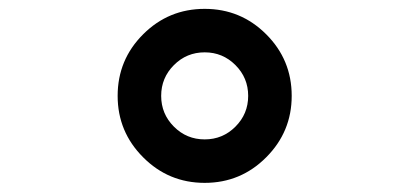

<svg xmlns="http://www.w3.org/2000/svg" viewBox="-20 -557 919 431"><path d="M537.1 -341.8Q537.1 -382.3 508.5 -410.9Q480 -439.5 439.5 -439.5Q398.9 -439.5 370.4 -410.9Q341.8 -382.3 341.8 -341.8Q341.8 -301.3 370.4 -272.7Q398.9 -244.1 439.5 -244.1Q480 -244.1 508.5 -272.7Q537.1 -301.3 537.1 -341.8ZM439.5 -146.5Q358.4 -146.5 301.3 -203.9Q244.1 -261.2 244.1 -341.8Q244.1 -422.9 301.3 -480Q358.4 -537.1 439.5 -537.1Q520.5 -537.1 577.6 -480Q634.8 -422.9 634.8 -341.8Q634.8 -261.2 577.6 -203.9Q520.5 -146.5 439.5 -146.5Z"/></svg>

Font: BabelStone Club Penguin
Style: Regular
Weight: 400
Designer: Andrew West
Foundry: BabelStone
Version: Version 1.02 November 6, 2013